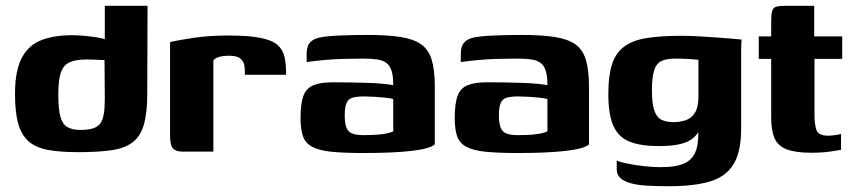

<svg xmlns="http://www.w3.org/2000/svg" viewBox="-20 -525 2957 665"><path d="M32 -200Q32 -281 56 -325.5Q80 -370 124.5 -386.5Q169 -403 229 -403Q249 -403 271.5 -401Q294 -399 315.5 -395.5Q337 -392 353.5 -386.5Q370 -381 379 -374L343 -360V-505H491L490 -201Q490 -133 478 -92.5Q466 -52 438.5 -31.5Q411 -11 364.5 -4.5Q318 2 250 2Q187 2 145 -6Q103 -14 78.5 -36Q54 -58 43 -97Q32 -136 32 -200ZM257 -75Q284 -75 301 -80Q318 -85 327 -97Q336 -109 339.5 -130Q343 -151 343 -184L342 -317Q336 -317 325.5 -317.5Q315 -318 303.5 -318.5Q292 -319 281 -319Q243 -319 221.5 -309.5Q200 -300 191 -274.5Q182 -249 182 -198Q182 -146 189.5 -120Q197 -94 214 -84.5Q231 -75 257 -75Z M719 0H611Q589 0 579 -11Q569 -22 569 -55V-379Q597 -386 650.5 -394Q704 -402 771 -402Q841 -402 881.5 -394Q922 -386 941 -369.5Q960 -353 965.5 -327.5Q971 -302 971 -266H828V-280Q828 -304 819.5 -315Q811 -326 799 -329Q787 -332 774 -332Q754 -332 739.5 -328Q725 -324 719 -316Z M1240 5Q1170 5 1127 0.5Q1084 -4 1060.5 -17Q1037 -30 1029 -54Q1021 -78 1021 -116Q1021 -167 1031 -193.5Q1041 -220 1066 -230Q1091 -240 1133 -240Q1158 -240 1190.5 -239.5Q1223 -239 1254.5 -238Q1286 -237 1309.5 -234.5Q1333 -232 1342 -230Q1342 -261 1336.5 -279Q1331 -297 1319 -306.5Q1307 -316 1287 -319Q1267 -322 1238 -322Q1203 -322 1168.5 -321Q1134 -320 1101.5 -317Q1069 -314 1042 -310V-338Q1042 -365 1054 -378Q1066 -391 1087 -395Q1110 -400 1155.5 -402Q1201 -404 1254 -404Q1321 -404 1366.5 -397Q1412 -390 1438 -372Q1464 -354 1475 -318.5Q1486 -283 1486 -224V-25Q1470 -10 1406.5 -2.5Q1343 5 1240 5ZM1239 -57Q1267 -57 1286.5 -58.5Q1306 -60 1320 -63Q1334 -66 1342 -70V-182Q1331 -185 1311.5 -187Q1292 -189 1272 -190Q1252 -191 1241 -191Q1217 -191 1202 -187Q1187 -183 1180.5 -169Q1174 -155 1174 -126Q1174 -101 1179 -85.5Q1184 -70 1198 -63.5Q1212 -57 1239 -57Z M1774 5Q1704 5 1661 0.5Q1618 -4 1594.5 -17Q1571 -30 1563 -54Q1555 -78 1555 -116Q1555 -167 1565 -193.5Q1575 -220 1600 -230Q1625 -240 1667 -240Q1692 -240 1724.5 -239.5Q1757 -239 1788.5 -238Q1820 -237 1843.5 -234.5Q1867 -232 1876 -230Q1876 -261 1870.5 -279Q1865 -297 1853 -306.5Q1841 -316 1821 -319Q1801 -322 1772 -322Q1737 -322 1702.5 -321Q1668 -320 1635.5 -317Q1603 -314 1576 -310V-338Q1576 -365 1588 -378Q1600 -391 1621 -395Q1644 -400 1689.5 -402Q1735 -404 1788 -404Q1855 -404 1900.5 -397Q1946 -390 1972 -372Q1998 -354 2009 -318.5Q2020 -283 2020 -224V-25Q2004 -10 1940.5 -2.5Q1877 5 1774 5ZM1773 -57Q1801 -57 1820.5 -58.5Q1840 -60 1854 -63Q1868 -66 1876 -70V-182Q1865 -185 1845.5 -187Q1826 -189 1806 -190Q1786 -191 1775 -191Q1751 -191 1736 -187Q1721 -183 1714.5 -169Q1708 -155 1708 -126Q1708 -101 1713 -85.5Q1718 -70 1732 -63.5Q1746 -57 1773 -57Z M2296 120Q2254 120 2220.5 118Q2187 116 2164 109.5Q2141 103 2128.5 91.5Q2116 80 2116 61Q2116 55 2116 45Q2116 35 2116 31Q2126 36 2152.5 41.5Q2179 47 2211 50.5Q2243 54 2268 54Q2326 54 2355 38.5Q2384 23 2393 -11.5Q2402 -46 2397 -100L2414 -98Q2403 -68 2385.5 -51Q2368 -34 2338 -26.5Q2308 -19 2262 -19Q2199 -19 2160.5 -34.5Q2122 -50 2104.5 -89Q2087 -128 2087 -200Q2087 -262 2099.5 -301.5Q2112 -341 2141 -363Q2170 -385 2218.5 -393Q2267 -401 2340 -401Q2362 -401 2394 -399.5Q2426 -398 2458.5 -395.5Q2491 -393 2516 -391Q2541 -389 2549 -388Q2548 -385 2547.5 -374Q2547 -363 2547 -348.5Q2547 -334 2547 -319V-80Q2547 1 2520.5 44Q2494 87 2439 103.5Q2384 120 2296 120ZM2313 -102Q2335 -102 2354.5 -108.5Q2374 -115 2386 -133Q2398 -151 2399 -184V-318Q2391 -319 2368 -320.5Q2345 -322 2319 -322Q2288 -322 2270.5 -313.5Q2253 -305 2245.5 -281Q2238 -257 2238 -211Q2238 -167 2246 -143Q2254 -119 2270.5 -110.5Q2287 -102 2313 -102Z M2790 4Q2736 4 2705.5 -7.5Q2675 -19 2663 -45.5Q2651 -72 2651 -119V-321H2608V-399H2651V-450Q2651 -475 2654.5 -487Q2658 -499 2669 -502Q2680 -505 2704 -505H2800Q2800 -501 2800 -495Q2800 -489 2800 -480V-399H2897V-321H2801V-131Q2801 -91 2808.5 -73Q2816 -55 2849 -55Q2858 -55 2872.5 -57Q2887 -59 2893 -61V-6Q2886 -5 2858.5 -0.5Q2831 4 2790 4Z"/></svg>

Font: Genos Thin
Style: Bold
Weight: 700
Version: Version 1.010